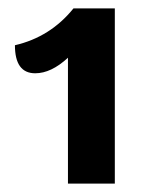

<svg xmlns="http://www.w3.org/2000/svg" viewBox="-20 -438 355 458"><path d="M253.9 0H142.1V-300.3Q102.1 -263.2 64 -263.2Q15.6 -263.2 15.6 -330.1Q100.1 -349.6 155.3 -418H253.9Z"/></svg>

Font: Bainsley
Style: Bold
Weight: 700
Designer: Paul James MIller
Foundry: High-Logic / Made with FontCreator
Version: Version 1.411;March 28, 2021;FontCreator 13.0.0.2683 64-bit